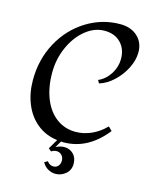

<svg xmlns="http://www.w3.org/2000/svg" viewBox="-134 -818 882 1104"><g transform="rotate(15 307.0 -266.0)"><path d="M531 -145 553 -123Q447 11 302 11Q292 11 288 10L265 49Q291 36 315 36Q347 36 369 57.5Q391 79 391 116Q391 153 364.5 175.5Q338 198 304 198Q280 198 258.5 185.5Q237 173 225 150L244 139Q259 160 282 160Q299 160 310 147.5Q321 135 321 116Q321 96 308.5 83Q296 70 278 70Q262 70 247 80L230 66L264 8Q194 -1 143.5 -42Q93 -83 66.5 -147.5Q40 -212 40 -290Q40 -413 94.5 -513.5Q149 -614 242 -672Q335 -730 443 -730Q507 -730 546 -694Q585 -658 585 -600Q585 -554 560.5 -505Q536 -456 496 -419Q456 -382 412 -369L402 -387Q445 -406 471.5 -448Q498 -490 498 -537Q498 -597 462 -633.5Q426 -670 366 -670Q306 -670 253 -627Q200 -584 168 -512.5Q136 -441 136 -360Q136 -272 163 -205Q190 -138 239.5 -101.5Q289 -65 353 -65Q401 -65 447 -85.5Q493 -106 531 -145Z"/></g></svg>

Font: Amita
Style: Regular
Weight: 400
Designer: Eduardo Rodriguez Tunni, Modular Infotech, Brian J. Bonislawsky
Foundry: Eduardo Rodriguez Tunni, Modular Infotech, Brian J. Bonislawsky
Version: Version 1.004